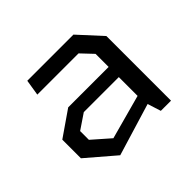

<svg xmlns="http://www.w3.org/2000/svg" viewBox="-126 -677 853 853"><g transform="rotate(-45 300.0 -251.0)"><path d="M457 0 437 -63 190 12 57 -102V-219L177 -302H431V-384L379 -439H120L132 -514H422L521 -406V0ZM140 -135 222 -63 431 -120V-238H211L140 -190Z"/></g></svg>

Font: Moralerspace Krypton JPDOC
Style: Regular
Weight: 400
Version: v0.0.6; ttfautohint (v1.8.4.7-5d5b-dirty) -l 6 -r 45 -G 200 